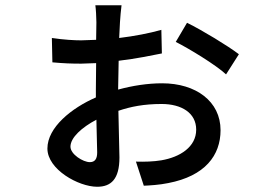

<svg xmlns="http://www.w3.org/2000/svg" viewBox="-20 -651 1040 733"><path d="M694 -564 651 -491C701 -466 806 -402 843 -367L892 -444C850 -476 753 -535 694 -564ZM348 -194 351 -69C351 -44 342 -32 323 -32C297 -32 249 -62 249 -91C249 -126 293 -165 348 -194ZM178 -506 180 -413C225 -409 252 -408 290 -408L347 -410L346 -308V-279C254 -239 161 -165 161 -84C161 -4 280 62 351 62C404 62 436 33 436 -50L432 -228C479 -244 530 -254 597 -254C673 -254 729 -220 729 -156C729 -90 667 -51 596 -39C566 -34 531 -33 499 -34L529 58C552 57 588 55 622 48C763 21 822 -58 822 -154C822 -264 728 -333 599 -333C544 -333 486 -324 431 -309V-311L433 -419C501 -427 563 -440 598 -447L596 -537C550 -524 493 -513 435 -506L438 -566C439 -582 442 -618 444 -631H344C346 -619 348 -583 348 -566L347 -499L290 -497C265 -497 225 -499 178 -506Z"/></svg>

Font: Noto Sans CJK HK Medium
Style: Regular
Weight: 500
Designer: Ryoko NISHIZUKA 西塚涼子 (kana, bopomofo & ideographs); Paul D. Hunt (Latin, Greek & Cyrillic); Sandoll Communications 산돌커뮤니
Foundry: Adobe
Version: Version 2.004;hotconv 1.0.118;makeotfexe 2.5.65603